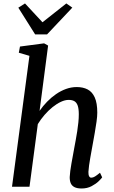

<svg xmlns="http://www.w3.org/2000/svg" viewBox="-20 -1064 652 1094"><path d="M444.8 10Q419.6 10 404.5 2.3Q389.5 -5.3 383.2 -19.8Q376.9 -34.3 377.2 -55.3Q377.9 -70.5 380.5 -90.5Q383.1 -110.4 387.1 -132.7Q391.1 -155.1 395.3 -177.7Q399.6 -200.3 403.1 -220.6Q406.9 -241.7 411.5 -266Q416 -290.3 420 -316Q423.9 -341.7 426.5 -366.6Q429.1 -391.6 429 -413.8Q428.8 -445.6 422.5 -463Q416.1 -480.4 403.5 -487.6Q390.9 -494.8 371.3 -494.8Q350.5 -494.8 327 -483.8Q303.5 -472.9 279.6 -453.7Q255.7 -434.5 234.1 -409.6Q212.5 -384.6 195.5 -357L148.1 0H48.4L147.7 -745.8L87.2 -763.6L93.8 -798.8L231.3 -817L254.1 -804.4L205.5 -432.3Q224.5 -460 248.4 -484.5Q272.3 -509.1 299.5 -527.8Q326.8 -546.6 356.6 -557.3Q386.3 -568 417.2 -568Q453.1 -568 479.3 -554.4Q505.5 -540.7 519.9 -508.7Q534.3 -476.8 534.3 -422.1Q534.3 -401.2 530 -370.4Q525.8 -339.6 519.9 -306.8Q514 -274 509.2 -247Q505.8 -228.5 502 -207.2Q498.1 -185.9 494.3 -164.2Q490.4 -142.6 487.6 -122.2Q484.8 -101.9 483.8 -84.8Q483.4 -67.6 487.9 -59.6Q492.4 -51.6 499.6 -51.6Q510.2 -51.6 521.1 -58.4Q531.9 -65.1 549.8 -79.8L562.2 -53.4Q558.3 -47.1 542.6 -31.8Q526.9 -16.5 502 -3.3Q477.1 10 444.8 10ZM180.3 -867.9 84.4 -1020.2 122.4 -1044.4Q147.4 -1017.5 172.3 -990.7Q197.2 -964 222.1 -937.1Q255.9 -964 290 -990.7Q324.1 -1017.5 357.9 -1044.4L392 -1020.5L248 -867.9Z"/></svg>

Font: Merriweather Light
Style: Italic
Weight: 300
Italic angle: -7.8°
Designer: Eben Sorkin
Foundry: Eben Sorkin
Version: Version 2.101